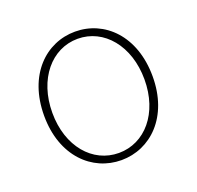

<svg xmlns="http://www.w3.org/2000/svg" viewBox="-95 -591 723 705"><g transform="rotate(-20 266.0 -239.0)"><path d="M266 12C380 12 478 -80 478 -238C478 -398 380 -490 266 -490C152 -490 54 -398 54 -238C54 -80 152 12 266 12ZM266 -16C164 -16 86 -106 86 -238C86 -370 164 -462 266 -462C368 -462 446 -370 446 -238C446 -106 368 -16 266 -16Z"/></g></svg>

Font: Assistant ExtraLight
Style: Regular
Weight: 275
Designer: Hebrew By Ben Nathan, Latin by Paul Hunt
Version: Version 2.001;PS 002.001;hotconv 1.0.88;makeotf.lib2.5.64775